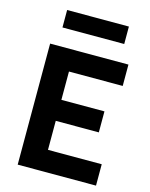

<svg xmlns="http://www.w3.org/2000/svg" viewBox="-129 -961 812 1042"><g transform="rotate(15 277.0 -440.0)"><path d="M212 -560H514V-680H74V0H514V-120H212V-283H454V-401H212ZM116 -880V-782H463V-880Z"/></g></svg>

Font: Online Auction - Bold
Style: Bold
Weight: 500
Designer: Mohamed Mostafa, the designer of Online Auction
Foundry: Kief Type Foundry
Version: ""